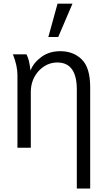

<svg xmlns="http://www.w3.org/2000/svg" viewBox="-20 -831 609 1080"><path d="M52.7 -525.4Q72.3 -525.4 128.9 -525.4Q136.7 -510.7 142.6 -488.3Q147.5 -465.8 149.4 -450.2Q150.4 -445.3 151.4 -435.5Q151.4 -435.5 152.3 -435.5Q168.9 -478.5 212.9 -510.7Q256.8 -543 319.3 -543Q392.6 -543 439.5 -497.1Q487.3 -451.2 487.3 -339.8Q487.3 -150.4 487.3 229.5Q468.8 229.5 412.1 229.5Q412.1 90.8 412.1 -327.1Q412.1 -479.5 302.7 -479.5Q242.2 -479.5 197.3 -431.6Q153.3 -382.8 153.3 -313.5Q153.3 -209 153.3 0Q134.8 0 78.1 0Q78.1 -102.5 78.1 -409.2Q78.1 -460.9 52.7 -525.4ZM252 -623Q264.6 -669.9 303.7 -810.5Q325.2 -810.5 387.7 -810.5Q367.2 -763.7 307.6 -623Q293.9 -623 252 -623Z"/></svg>

Font: Gothic A1
Style: Regular
Weight: 400
Designer: HanYang I&C Co.,Ltd.
Version: Version 2.50